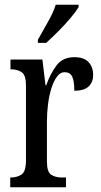

<svg xmlns="http://www.w3.org/2000/svg" viewBox="-20 -786 423 806"><path d="M23 0V-41H26Q52 -41 70.5 -53.5Q89 -66 89 -113V-427Q89 -471 71 -483Q53 -495 27 -495H24V-536H158L171 -428H174Q191 -476 217 -511Q243 -546 292 -546Q332 -546 351.5 -525.5Q371 -505 371 -471Q371 -441 352 -423Q333 -405 292 -405Q292 -446 283 -464.5Q274 -483 251 -483Q233 -483 219 -464Q205 -445 195.5 -414.5Q186 -384 181.5 -347.5Q177 -311 177 -276V-108Q177 -64 195 -52.5Q213 -41 238 -41H257V0ZM139 -619Q160 -657 181.5 -694.5Q203 -732 214 -766H310V-756Q300 -739 277 -711.5Q254 -684 226 -656Q198 -628 174 -606H139Z"/></svg>

Font: Noto Serif Tamil ExtraCondensed
Style: Regular
Weight: 400
Width: 2
Designer: Indian Type Foundry, Tom Grace, and the Monotype Design Team
Foundry: Monotype Imaging Inc.
Version: Version 2.004; ttfautohint (v1.8.4.7-5d5b)